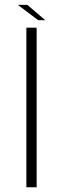

<svg xmlns="http://www.w3.org/2000/svg" viewBox="-20 -792 299 812"><path d="M91.5 0H135V-675H91.5ZM141.5 -706.5H171.5L95.5 -771.5H55.5Z"/></svg>

Font: Anybody SemiExpanded ExtraLight
Style: Regular
Weight: 250
Width: 6
Version: Version 1.113;gftools[0.9.25]